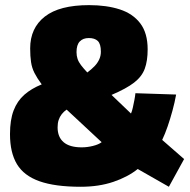

<svg xmlns="http://www.w3.org/2000/svg" viewBox="-20 -716 742 749"><path d="M294.6 12.6Q194.8 12.6 134.1 -8.9Q73.5 -30.3 46.2 -75.4Q19 -120.5 19 -192.7Q19 -248.1 33.1 -285Q47.2 -321.9 74.8 -346.3Q102.4 -370.6 142.7 -386.8Q124.6 -411.4 114.5 -431.3Q104.4 -451.2 101.1 -473.9Q97.7 -496.5 97.7 -527.3Q97.7 -606.6 154.8 -651.3Q211.8 -696 327.6 -696Q395.8 -696 447.1 -679.4Q498.4 -662.8 527.2 -624.9Q556 -587 556 -523.4Q556 -478.4 544.7 -447.9Q533.5 -417.3 503.2 -393.8Q472.9 -370.3 415.1 -345.7L491 -273.1Q495 -281.9 498.1 -296Q501.3 -310.1 504.2 -325.5Q507.2 -341 508.3 -352.4L667.1 -347.2Q661.4 -315.6 652.6 -283.6Q643.9 -251.7 633.9 -222.7Q623.9 -193.7 612.7 -170.2L698.2 -95.5L638.8 12.6L517.3 -56.7Q478.8 -25.8 422.3 -6.6Q365.8 12.6 294.6 12.6ZM298.6 -141.2Q320.5 -141.2 342.4 -146.7Q364.4 -152.1 376.5 -161.3L240 -288.4Q229.2 -281.2 221 -270.8Q212.9 -260.4 208.8 -248Q204.7 -235.6 204.7 -219.2Q204.7 -181.2 228.3 -161.2Q251.8 -141.2 298.6 -141.2ZM320.6 -433.3Q337.2 -445.7 349 -458Q360.8 -470.4 367.1 -484.3Q373.5 -498.2 373.5 -514.5Q373.5 -544.6 361.5 -556.1Q349.6 -567.6 326.5 -567.6Q303.8 -567.6 291.2 -554.3Q278.5 -541.1 278.5 -512.7Q278.5 -498.1 282.6 -486.1Q286.7 -474.1 296.2 -461.6Q305.8 -449 320.6 -433.3Z"/></svg>

Font: Titillium Web SemiBold
Style: Regular
Weight: 600
Designer: Mohamed Gaber, Accademia di Belle Arti di Urbino
Foundry: Kief Type Foundry, Accademia di Belle Arti di Urbino
Version: Version 3.000; ttfautohint (v1.8.4)